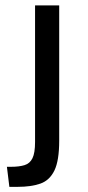

<svg xmlns="http://www.w3.org/2000/svg" viewBox="-20 -538 334 730"><path d="M6.3 96.2H20.5Q53.2 96.2 73.5 89.8Q93.8 83.5 103.5 63.5Q113.3 43.5 113.3 2V-517.6H205.1V-3.4Q205.1 72.8 186.8 110.4Q168.5 147.9 133.3 160.2Q98.1 172.4 47.9 172.4H15.6Z"/></svg>

Font: Monda
Style: Regular
Weight: 400
Designer: Vernon Adams
Foundry: Vernon Adams
Version: Version 2.100; ttfautohint (v1.8.3)